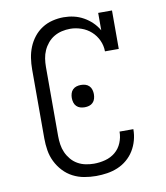

<svg xmlns="http://www.w3.org/2000/svg" viewBox="-84 -813 768 890"><g transform="rotate(-10 300.0 -367.5)"><path d="M297 8Q269 8 241 3Q213 -2 188 -15Q163 -28 143.5 -49Q124 -70 111.5 -95.5Q99 -121 94.5 -149Q90 -177 90 -205V-530Q90 -557 94 -583.5Q98 -610 108 -634.5Q118 -659 134.5 -680Q151 -701 173.5 -715.5Q196 -730 222.5 -736.5Q249 -743 275 -743Q300 -743 323.5 -737.5Q347 -732 368.5 -720Q390 -708 407.5 -691Q425 -674 437 -653V-735H502V-554H437Q437 -581 425.5 -606Q414 -631 394 -649Q374 -667 348 -676Q322 -685 296 -685Q276 -685 256.5 -680.5Q237 -676 220 -666Q203 -656 190 -640.5Q177 -625 169 -607Q161 -589 158 -569.5Q155 -550 155 -530V-205Q155 -185 158 -165Q161 -145 169 -127Q177 -109 190 -93.5Q203 -78 220.5 -68Q238 -58 258 -54Q278 -50 297 -50Q324 -50 350.5 -57Q377 -64 397.5 -81Q418 -98 428.5 -123.5Q439 -149 439 -175V-176H504V-175Q504 -149 497 -123.5Q490 -98 476.5 -76Q463 -54 443 -37Q423 -20 399 -10Q375 0 349 4Q323 8 297 8ZM300 -315Q289 -315 279 -318Q269 -321 261.5 -328.5Q254 -336 251 -346.5Q248 -357 248 -368Q248 -378 251 -388.5Q254 -399 261.5 -406.5Q269 -414 279 -417Q289 -420 300 -420Q311 -420 321 -417Q331 -414 338.5 -406.5Q346 -399 349 -388.5Q352 -378 352 -368Q352 -357 349 -346.5Q346 -336 338.5 -328.5Q331 -321 321 -318Q311 -315 300 -315Z"/></g></svg>

Font: Iosevka Etoile Light
Style: Regular
Weight: 300
Designer: Belleve Invis
Foundry: Belleve Invis
Version: Version 25.0.1; ttfautohint (v1.8.4)